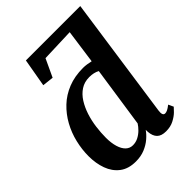

<svg xmlns="http://www.w3.org/2000/svg" viewBox="-234 -937 1066 1066"><g transform="rotate(-45 299.0 -404.5)"><path d="M198.5 10Q140.5 10 103.8 -18.2Q67 -46.5 50 -93.5Q33 -140.5 33 -196.5Q33 -249.5 45.8 -302.8Q58.5 -356 84.5 -403.2Q110.5 -450.5 149.2 -487.2Q188 -524 240.2 -544.8Q292.5 -565.5 358 -565.5Q372 -565.5 387.8 -563.2Q403.5 -561 418 -557.5L446 -758L249 -751L200 -646L134 -653.5L163 -819H590L487 -101Q484.5 -83 488.2 -73.5Q492 -64 502.5 -64Q510.5 -64 521 -69Q531.5 -74 548 -87L562 -57Q556 -49.5 539.8 -33.5Q523.5 -17.5 497.2 -3.8Q471 10 435.5 10Q399 10 381.5 -7.8Q364 -25.5 361.5 -59.5L361 -76Q347 -55.5 324 -35.8Q301 -16 269.5 -3Q238 10 198.5 10ZM250.5 -65.5Q273 -65.5 292.8 -75.5Q312.5 -85.5 328.5 -101.2Q344.5 -117 354.5 -133L407.5 -491Q395 -498 379.5 -501.5Q364 -505 346.5 -505Q308 -505 279.2 -486.2Q250.5 -467.5 230.2 -435.5Q210 -403.5 197.2 -364Q184.5 -324.5 179 -282.2Q173.5 -240 173.5 -201Q173.5 -160 182.8 -129.2Q192 -98.5 209.2 -82Q226.5 -65.5 250.5 -65.5Z"/></g></svg>

Font: Merriweather 24pt
Style: Bold Italic
Weight: 700
Italic angle: -7.8°
Designer: Eben Sorkin
Foundry: Eben Sorkin
Version: Version 2.101